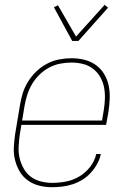

<svg xmlns="http://www.w3.org/2000/svg" viewBox="-20 -770 540 798"><path d="M196 8Q168 8 142.5 1.5Q117 -5 96 -20Q75 -35 62 -57Q49 -79 42.5 -105Q36 -131 37.5 -158.5Q39 -186 43 -213L63 -333Q67 -359 75 -384Q83 -409 97.5 -432Q112 -455 132 -474Q152 -493 176 -505.5Q200 -518 226 -523Q252 -528 277 -528Q305 -528 331 -521.5Q357 -515 378 -500Q399 -485 412.5 -463Q426 -441 431.5 -415Q437 -389 436 -361.5Q435 -334 431 -307L421 -251H69L62 -210Q59 -186 57.5 -161Q56 -136 61.5 -113Q67 -90 78.5 -69.5Q90 -49 108 -35.5Q126 -22 149.5 -16Q173 -10 197 -10Q226 -10 254.5 -15.5Q283 -21 309.5 -36.5Q336 -52 355 -77Q374 -102 380 -130H399Q395 -109 384 -89Q373 -69 357.5 -52Q342 -35 322.5 -23Q303 -11 281.5 -4Q260 3 238.5 5.5Q217 8 196 8ZM72 -269H404L411 -310Q415 -334 416 -359Q417 -384 412.5 -407Q408 -430 396.5 -450Q385 -470 367 -484Q349 -498 325.5 -504Q302 -510 277 -510Q254 -510 230.5 -505.5Q207 -501 185 -489.5Q163 -478 144.5 -460Q126 -442 113.5 -421Q101 -400 93.5 -376.5Q86 -353 82 -330ZM280 -600 204 -740 221 -748 296 -618 415 -750 429 -738 306 -600Z"/></svg>

Font: Iosevka Thin Oblique
Style: Regular
Weight: 100
Italic angle: -9°
Monospace: yes
Designer: Belleve Invis
Foundry: Belleve Invis
Version: Version 32.5.0; ttfautohint (v1.8.4)